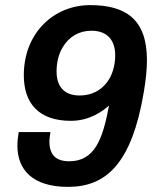

<svg xmlns="http://www.w3.org/2000/svg" viewBox="-20 -718 615 750"><path d="M246 12C394 12 495 -78 542 -360C550 -407 554 -448 554 -483C554 -644 470 -698 332 -698C191 -698 73 -590 73 -424C73 -317 129 -246 257 -246C332 -246 384 -286 406 -306C381 -172 349 -88 250 -88C197 -88 173 -115 173 -165C173 -176 175 -188 177 -202H53C50 -184 48 -166 48 -149C48 -55 107 12 246 12ZM291 -345C228 -345 201 -383 201 -439C201 -474 209 -508 226 -535C249 -573 287 -598 337 -598C401 -598 430 -559 430 -502C430 -462 419 -425 399 -398C375 -365 338 -345 291 -345Z"/></svg>

Font: Archivo SemiBold
Style: Italic
Weight: 600
Italic angle: -10°
Designer: Hector Gatti
Foundry: Omnibus-Type
Version: Version 2.001